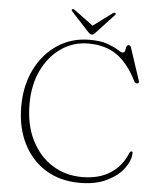

<svg xmlns="http://www.w3.org/2000/svg" viewBox="-59 -913 798 979"><g transform="rotate(5 340.5 -423.0)"><path d="M641 -159Q641 -121 611.2 -80Q581.5 -39 524.5 -11Q467.5 17 386.5 17Q283.5 17 209.2 -29.8Q135 -76.5 95 -158Q55 -239.5 55 -345Q55 -452 96 -535.2Q137 -618.5 209 -666.2Q281 -714 373.5 -714Q429.5 -714 464.5 -701.5Q499.5 -689 518.5 -676.5Q537.5 -664 545 -664Q555.5 -664 557.8 -674Q560 -684 562.2 -694Q564.5 -704 574.5 -704Q582.5 -704 586 -693.5L640.5 -529Q646 -513.5 631.5 -513.5Q623 -513.5 618 -523Q574 -612 515 -653.2Q456 -694.5 368 -694.5Q292.5 -694.5 230.8 -652.5Q169 -610.5 132.5 -535.8Q96 -461 96 -361.5Q96 -254 135.8 -175.8Q175.5 -97.5 243 -55.5Q310.5 -13.5 394.5 -13.5Q482.5 -13.5 540.2 -51.8Q598 -90 624 -155Q628 -165.5 635 -165.5Q641 -165.5 641 -159ZM400 -753Q390 -741.5 382 -741.5Q372.5 -741.5 362 -753L272 -850.5Q265 -857.5 271.5 -861.5Q276 -864.5 284 -859L381.5 -787L478.5 -859Q486.5 -864.5 491 -861.5Q497 -857.5 490.5 -850.5Z"/></g></svg>

Font: Fraunces 9pt S000 Thin
Style: Regular
Weight: 100
Version: Version 1.000; ttfautohint (v1.8.3)